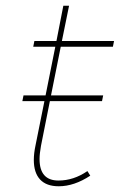

<svg xmlns="http://www.w3.org/2000/svg" viewBox="-20 -650 418 670"><path d="M192 -487 158 -317H340L336 -297H154L123 -141Q118 -113 118 -95Q118 -20 184 -20Q237 -20 285 -53L295 -37Q239 0 185 0Q142 0 120 -23.5Q98 -47 98 -92Q98 -115 104 -143L135 -297H58L62 -317H139L173 -487H96L100 -507H177L201 -630H221L196 -507H378L374 -487Z"/></svg>

Font: Gontserrat Thin
Style: Italic
Weight: 250
Italic angle: -11.3°
Designer: Julieta Ulanovsky
Foundry: Julieta Ulanovsky
Version: Version 6.001